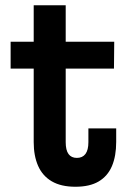

<svg xmlns="http://www.w3.org/2000/svg" viewBox="-20 -702 500 732"><path d="M230.5 -160Q230.5 -129.5 241.2 -114.8Q252 -100 273 -100Q294.5 -100 305.8 -115Q317 -130 317 -160V-212.5H423V-161Q423 -107 406.8 -68.8Q390.5 -30.5 356.2 -10.2Q322 10 267.5 10Q212.5 10 177.2 -10.8Q142 -31.5 125.2 -69.8Q108.5 -108 108.5 -160V-440.5H20.5V-543H108.5V-682H230.5V-543H415.5L414.5 -440.5H230.5Z"/></svg>

Font: Hepta Slab ExtraLight SemiBold
Style: Regular
Weight: 600
Version: Version 1.102